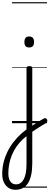

<svg xmlns="http://www.w3.org/2000/svg" viewBox="-108 -1111 447 1731"><path d="M160 38Q175 27 191.5 16Q208 5 224.5 -5.5Q241 -16 257 -25.5Q273 -35 288 -43Q298 -48 305.5 -44.5Q313 -41 316.5 -32.5Q320 -24 318 -15.5Q316 -7 306 -1Q291 8 273.5 18.5Q256 29 237.5 41Q219 53 201 65Q183 77 166 88ZM31 600Q-5 600 -31.5 582.5Q-58 565 -73 533Q-88 501 -88 457Q-88 404 -76 354.5Q-64 305 -41.5 258.5Q-19 212 13.5 170Q46 128 87 91Q98 82 109 73.5Q120 65 131 56V-496Q131 -506 137.5 -510.5Q144 -515 157 -515Q171 -515 177 -510.5Q183 -506 183 -496V360Q183 419 173.5 464Q164 509 145 539.5Q126 570 97.5 585Q69 600 31 600ZM37 551Q59 551 76.5 539.5Q94 528 106 505.5Q118 483 124.5 449Q131 415 131 370V117Q122 124 113.5 131Q105 138 97 145Q64 177 39.5 212.5Q15 248 -1 287.5Q-17 327 -25 369Q-33 411 -33 455Q-33 485 -24.5 506.5Q-16 528 -0.5 539.5Q15 551 37 551ZM155 -683Q133 -683 122.5 -695Q112 -707 112 -732Q112 -757 122.5 -769.5Q133 -782 155 -782Q177 -782 188 -769.5Q199 -757 199 -732Q199 -707 188 -695Q177 -683 155 -683ZM0 571H316V581H0ZM0 -20H316V0H0ZM0 -505H316V-500H0ZM0 -1091H316V-1081H0Z"/></svg>

Font: Playwrite PT Guides
Style: Regular
Weight: 400
Designer: Veronika Burian, José Scaglione
Foundry: TypeTogether
Version: Version 1.003